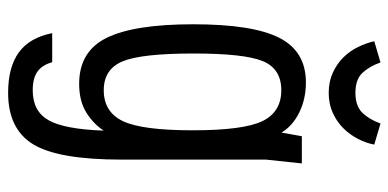

<svg xmlns="http://www.w3.org/2000/svg" viewBox="-262 -510 957 473"><g transform="rotate(90 216.5 -273.5)"><path d="M208.6 185Q297.8 185 335.5 123.3Q373.2 61.6 373.2 -94.6V-450.2L382.6 -538.6H315.6L306.6 -488.4Q290.6 -515.6 257.4 -532.1Q224.2 -548.6 183 -548.6Q106.6 -548.6 73.2 -483.1Q39.8 -417.6 39.8 -271.2Q39.8 -125.6 73.2 -57.8Q106.6 10 186.4 10Q228.6 10 256.7 -7.3Q284.8 -24.6 301.8 -50.4Q298.4 45.6 276.4 85Q254.4 124.4 202.4 124.4Q173.2 124.4 156.8 113Q140.4 101.6 133.2 76.4H61.6Q72.8 132.2 109.1 158.6Q145.4 185 208.6 185ZM202.2 -488Q256 -488 278.5 -441.2Q301 -394.4 301 -269.8Q301 -145.2 278.5 -97.9Q256 -50.6 202.2 -50.6Q150.6 -50.6 131.2 -96.9Q111.8 -143.2 111.8 -272.2Q111.8 -396.8 130.6 -442.4Q149.4 -488 202.2 -488ZM209 -604.8Q236.4 -604.8 258.5 -615Q280.6 -625.2 296.3 -641.2Q312 -657.2 322.3 -677.2Q332.6 -697.2 336.2 -717L284.2 -732.4Q274.4 -704.8 257.8 -687.7Q241.2 -670.6 208.6 -670.6Q175.8 -670.6 159.7 -687.7Q143.6 -704.8 133.8 -732.4L81.6 -717Q86 -697.2 95.8 -677.1Q105.6 -657 121.2 -641.1Q136.8 -625.2 158.9 -615Q181 -604.8 209 -604.8Z"/></g></svg>

Font: Secuela Light
Style: Regular
Weight: 300
Designer: Fernando Haro
Foundry: deFharo
Version: Version 1.708